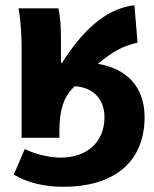

<svg xmlns="http://www.w3.org/2000/svg" viewBox="-20 -529 592 737"><path d="M63 0H208V-30C209 -106 223 -154 260 -191C262 -193 264 -196 267 -198C335 -194 381 -151 381 -79C381 19 311 76 213 76C168 76 113 62 75 43L33 141C87 174 153 188 225 188C405 188 535 103 535 -80C535 -193 469 -265 356 -284C413 -332 455 -354 508 -365L496 -509C378 -495 291 -401 218 -288H214V-374C214 -421 212 -465 204 -497H51C61 -444 63 -382 63 -342Z"/></svg>

Font: Source Sans Pro
Style: Bold
Weight: 700
Designer: Paul D. Hunt
Foundry: Adobe Systems Incorporated
Version: Version 3.006;hotconv 1.0.111;makeotfexe 2.5.65597